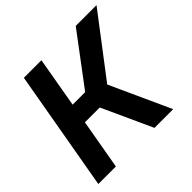

<svg xmlns="http://www.w3.org/2000/svg" viewBox="-172 -876 1052 1052"><g transform="rotate(-45 354.0 -350.0)"><path d="M145 -700H281L230 -407H327L547 -700H708L442 -351L602 0H457L324 -291H209L158 0H22Z"/></g></svg>

Font: Chakra Petch
Style: Bold Italic
Weight: 700
Italic angle: -10°
Designer: Katatrad Aksorn Co.,Ltd.
Foundry: Cadson Demak Co.,Ltd.
Version: Version 1.000; ttfautohint (v1.6)